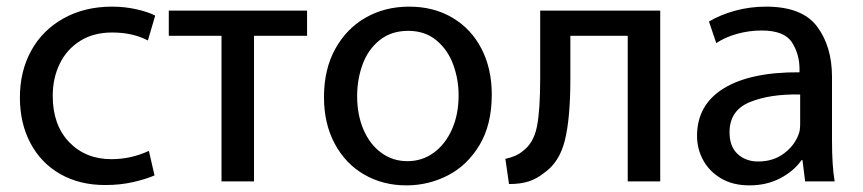

<svg xmlns="http://www.w3.org/2000/svg" viewBox="-20 -519 2601 579"><path d="M446 10Q421 21 382 30Q343 39 297 39Q220 39 162 6Q104 -27 72 -87Q40 -147 40 -225Q40 -304 74 -366Q108 -428 171.5 -463.5Q235 -499 318 -499Q356 -499 391.5 -491Q427 -483 448 -472L426 -397Q380 -421 318 -421Q262 -421 221.5 -395.5Q181 -370 160 -326.5Q139 -283 139 -230Q139 -142 188.5 -90.5Q238 -39 316 -39Q375 -39 429 -64Z M489 -487H906V-411H746V28H648V-411H489Z M1205 40Q1135 40 1078.5 7.5Q1022 -25 989.5 -85.5Q957 -146 957 -226Q957 -310 991 -371.5Q1025 -433 1083 -466Q1141 -499 1214 -499Q1288 -499 1344.5 -465.5Q1401 -432 1432 -372Q1463 -312 1463 -234Q1463 -143 1426 -81.5Q1389 -20 1330.5 10Q1272 40 1206 40ZM1209 -33Q1253 -33 1288 -58.5Q1323 -84 1343 -129Q1363 -174 1363 -232Q1363 -279 1347 -323.5Q1331 -368 1296.5 -397Q1262 -426 1211 -426Q1160 -426 1125 -398Q1090 -370 1073.5 -325Q1057 -280 1057 -229Q1057 -173 1076 -128.5Q1095 -84 1129.5 -58.5Q1164 -33 1208 -33Z M1971 -487V28H1873V-411H1700V-281Q1700 -163 1683.5 -96Q1667 -29 1620 3Q1599 20 1574.5 28Q1550 36 1515 36L1504 -40Q1537 -47 1556 -63Q1589 -87 1599 -136.5Q1609 -186 1609 -282V-487Z M2489 -95Q2489 -19 2497 28H2408L2400 -36H2397Q2374 -3 2333 18.5Q2292 40 2240 40Q2190 40 2154.5 19Q2119 -2 2100.5 -36Q2082 -70 2082 -109Q2082 -203 2162.5 -252.5Q2243 -302 2391 -301V-311Q2391 -356 2368 -391.5Q2345 -427 2277 -427Q2239 -427 2203 -417Q2167 -407 2140 -389L2118 -454Q2151 -474 2196 -486.5Q2241 -499 2290 -499Q2399 -499 2444 -439Q2489 -379 2489 -287ZM2393 -234Q2302 -236 2241 -211Q2180 -186 2180 -120Q2180 -77 2204.5 -54.5Q2229 -32 2266 -32Q2312 -32 2344.5 -56.5Q2377 -81 2389 -116Q2393 -126 2393 -146Z"/></svg>

Font: LINE Seed Sans KR Regular
Style: Regular
Weight: 400
Designer: LINE VX Design & Sandoll Inc & Dalton Maag Ltd
Foundry: Sandoll Inc.
Version: Version 1.000